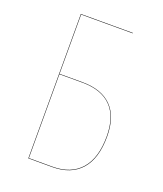

<svg xmlns="http://www.w3.org/2000/svg" viewBox="-128 -765 722 850"><g transform="rotate(20 233.0 -340.0)"><path d="M215.8 -398.9Q306.6 -398.9 353.8 -350.8Q400.9 -302.7 400.9 -210Q400.9 -106.4 353.8 -53.2Q306.6 0 219.2 0H106V-680.2H351.1V-678.2H107.9V-398.9ZM219.2 -2Q305.7 -2 352.3 -54.7Q398.9 -107.4 398.9 -210Q398.9 -302.2 352.5 -349.6Q306.2 -397 215.8 -397H107.9V-2Z"/></g></svg>

Font: Fira Sans Compressed Two
Style: Regular
Weight: 100
Width: 1
Designer: Carrois Corporate & Edenspiekermann AG
Foundry: Carrois Corporate GbR & Edenspiekermann AG
Version: Version 4.203;PS 004.203;hotconv 1.0.88;makeotf.lib2.5.64775